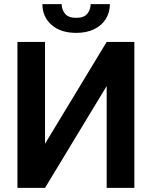

<svg xmlns="http://www.w3.org/2000/svg" viewBox="-20 -915 743 935"><path d="M199.2 -214.8 499.5 -710.9H634.3V0H499.5V-496.1L199.2 0H64.9V-710.9H199.2ZM421.4 -895H515.1Q515.1 -854 495.1 -822.3Q475.1 -790.5 438.2 -772.7Q401.4 -754.9 351.1 -754.9Q275.4 -754.9 231 -793.9Q186.5 -833 186.5 -895H280.3Q280.3 -869.1 296.4 -848.6Q312.5 -828.1 351.1 -828.1Q389.6 -828.1 405.5 -848.6Q421.4 -869.1 421.4 -895Z"/></svg>

Font: Roboto SemiBold
Style: Regular
Weight: 600
Designer: Christian Robertson
Foundry: Google
Version: Version 3.009; 2024